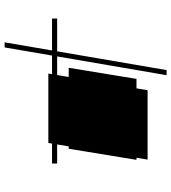

<svg xmlns="http://www.w3.org/2000/svg" viewBox="25 -765 740 830"><g transform="rotate(-90 395.0 -350.0)"><path d="M485 0 605 -700H627L507 0ZM119 -130 167 -423H517L469 -130ZM120 -82 192 -511H492L420 -82ZM103 -473V-495H730V-473Z"/></g></svg>

Font: Lexend Exa Thin
Style: Regular
Weight: 250
Designer: Bonnie Shaver-Troup, Thomas Jockin
Foundry: Lexend
Version: Version 1.007